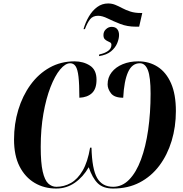

<svg xmlns="http://www.w3.org/2000/svg" viewBox="-20 -1078 1057 1108"><path d="M462 -910Q473 -949 493 -983Q513 -1017 541 -1037.5Q569 -1058 604 -1058Q626 -1058 645.5 -1050Q665 -1042 685.5 -1031Q706 -1020 732 -1011.5Q758 -1003 793 -1003H801L783 -924H765Q714 -924 673.5 -940Q633 -956 601.5 -971.5Q570 -987 546 -987Q516 -987 500 -967Q484 -947 470 -910ZM553 -764Q584 -770 603.5 -784Q623 -798 623 -819Q623 -829 616 -833Q609 -837 600 -841Q591 -845 584 -852.5Q577 -860 577 -876Q577 -896 591.5 -909.5Q606 -923 624 -923Q646 -923 656.5 -910Q667 -897 667 -876Q667 -855 656.5 -829Q646 -803 621 -782Q596 -761 551 -754ZM304 10Q235 10 180 -22.5Q125 -55 93 -117.5Q61 -180 61 -273Q61 -363 85.5 -444Q110 -525 156 -588.5Q202 -652 266.5 -688Q331 -724 410 -724Q461 -724 499 -699.5Q537 -675 537 -618Q537 -565 510.5 -540.5Q484 -516 438 -514Q438 -592 433 -635Q428 -678 416.5 -695.5Q405 -713 385 -713Q357 -713 327 -677Q297 -641 271.5 -575.5Q246 -510 230.5 -422Q215 -334 215 -230Q215 -138 226.5 -88Q238 -38 258.5 -19Q279 0 305 0Q350 0 389 -22Q428 -44 457 -93.5Q486 -143 500 -226H508Q511 -102 540.5 -51Q570 0 633 0Q685 0 725.5 -41.5Q766 -83 793.5 -157Q821 -231 835 -328.5Q849 -426 849 -538Q849 -633 833.5 -673Q818 -713 787 -713Q742 -713 719 -662Q696 -611 691 -514Q640 -514 620.5 -539.5Q601 -565 601 -591Q601 -631 624.5 -661Q648 -691 688 -707.5Q728 -724 778 -724Q841 -724 890 -692.5Q939 -661 967 -597.5Q995 -534 995 -437Q995 -346 970.5 -265Q946 -184 899.5 -122Q853 -60 786 -25Q719 10 633 10Q575 10 544 -20.5Q513 -51 492 -113Q460 -57 412 -23.5Q364 10 304 10Z"/></svg>

Font: Noto Serif Display ExtraCondensed ExtraBold
Style: Italic
Weight: 800
Width: 2
Italic angle: -12°
Designer: Monotype Design Team
Foundry: Monotype Imaging Inc.
Version: Version 2.009